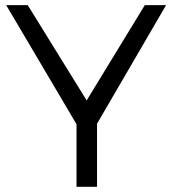

<svg xmlns="http://www.w3.org/2000/svg" viewBox="-20 -720 665 740"><path d="M620.1 -700.2 354 -243.2V0H274.9V-241.2L3.9 -700.2H86.9L314 -333L538.1 -700.2Z"/></svg>

Font: Argentum Sans Light
Style: Regular
Weight: 300
Designer: Julieta Ulanovsky (Modified by Cristiano Sobral)
Foundry: Julieta Ulanovsky
Version: Version 1.000; ttfautohint (v1.5.65-e2d9)